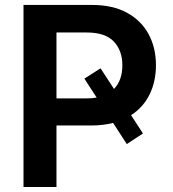

<svg xmlns="http://www.w3.org/2000/svg" viewBox="-20 -747 693 767"><path d="M73.9 0V-727.3H346.6Q430.4 -727.3 487.4 -696Q544.4 -664.8 573.7 -610.4Q603 -556.1 603 -486.5Q603 -421.9 577.8 -370.2Q552.6 -318.5 503.6 -286.9L551.1 -213.8L486.5 -171.5L431.8 -256Q391.7 -245.7 344.8 -245.7H205.6V0ZM381.7 -474.1 435.4 -391.7Q468.8 -426.1 468.8 -486.5Q468.8 -544.7 434.7 -581Q400.6 -617.2 326.3 -617.2H205.6V-354H327.1Q348 -354 366.1 -357.2L317.1 -432.9Z"/></svg>

Font: Inter UI Semi Bold
Style: Regular
Weight: 600
Designer: Rasmus Andersson
Foundry: rsms
Version: 3.2;8d6f07862